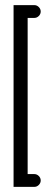

<svg xmlns="http://www.w3.org/2000/svg" viewBox="-20 -675 190 750"><path d="M114 5Q124 5 131.5 12.5Q139 20 139 30Q139 40 131.5 47.5Q124 55 114 55H33V-655H114Q124 -655 131.5 -647.5Q139 -640 139 -630Q139 -620 131.5 -612.5Q124 -605 114 -605H88V5Z"/></svg>

Font: RIT Ala
Style: Regular
Weight: 400
Designer: Radhakrishan VN, Aswathy J
Version: 1.0